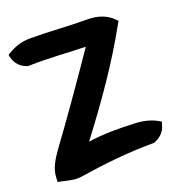

<svg xmlns="http://www.w3.org/2000/svg" viewBox="-127 -725 791 863"><g transform="rotate(-20 268.5 -293.5)"><path d="M-4 -589 0 -573C7 -546 28 -523 56 -514L61 -512H66C160 -515 243 -507 335 -505C246 -374 127 -205 59 -113C37 -82 10 -41 9 2L8 23L28 27C57 34 87 42 119 37C227 20 345 6 471 6H476C504 -5 528 -24 536 -55L541 -72L525 -81C498 -96 461 -105 421 -106C344 -109 281 -110 203 -99C318 -251 417 -391 505 -550L513 -564L501 -576C474 -603 433 -618 384 -618C294 -618 205 -626 111 -626C72 -626 36 -613 11 -598Z"/></g></svg>

Font: Snowfall
Style: Blk
Weight: 900
Designer: Jasper
Foundry: Cannot Into Space Fonts
Version: Version 0.9